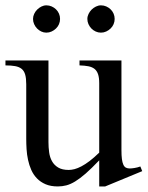

<svg xmlns="http://www.w3.org/2000/svg" viewBox="-20 -669 541 704"><path d="M365.7 14.6H343.8V-81.1Q315.4 -51.3 294.2 -32.7Q272.9 -14.2 255.6 -3.7Q238.3 6.8 223.1 10.7Q208 14.6 191.9 14.6Q166 14.6 147.2 6.6Q128.4 -1.5 115.5 -14.9Q102.5 -28.3 94.7 -45.9Q86.9 -63.5 82.8 -82.8Q78.6 -102.1 77.4 -122.1Q76.2 -142.1 76.2 -159.7V-359.9Q76.2 -381.8 72.3 -395.5Q68.4 -409.2 59.3 -416.5Q50.3 -423.8 35.6 -426.5Q21 -429.2 0 -429.2V-447.3H157.7V-147.9Q157.7 -128.9 160.2 -110.6Q162.6 -92.3 170.7 -77.9Q178.7 -63.5 193.4 -54.7Q208 -45.9 231.9 -45.9Q241.7 -45.9 253.2 -48.8Q264.6 -51.8 278.6 -59.1Q292.5 -66.4 308.6 -78.6Q324.7 -90.8 343.8 -109.4V-363.8Q343.8 -384.3 339.6 -396.7Q335.4 -409.2 326.7 -416.3Q317.9 -423.3 304.2 -426Q290.5 -428.7 271.5 -429.2V-447.3H425.3V-118.7Q425.3 -98.6 427 -85.7Q428.7 -72.8 432.4 -64.9Q436 -57.1 441.9 -54.2Q447.8 -51.3 455.6 -51.3Q462.4 -51.3 473.1 -53Q483.9 -54.7 494.6 -58.6L501.5 -41.5ZM200.2 -599.6Q200.2 -589.4 196.3 -580.3Q192.4 -571.3 185.3 -564.5Q178.2 -557.6 169.2 -553.5Q160.2 -549.3 149.9 -549.3Q140.1 -549.3 131.3 -553.5Q122.6 -557.6 115.7 -564.7Q108.9 -571.8 105 -580.8Q101.1 -589.8 101.1 -599.6Q101.1 -608.9 105.2 -617.9Q109.4 -627 116.2 -633.8Q123 -640.6 131.8 -645Q140.6 -649.4 149.9 -649.4Q160.2 -649.4 169.2 -645.5Q178.2 -641.6 185.3 -634.8Q192.4 -627.9 196.3 -618.9Q200.2 -609.9 200.2 -599.6ZM400.4 -599.6Q400.4 -589.4 396.5 -580.3Q392.6 -571.3 385.5 -564.5Q378.4 -557.6 369.4 -553.5Q360.4 -549.3 350.1 -549.3Q339.8 -549.3 330.8 -553.5Q321.8 -557.6 314.9 -564.7Q308.1 -571.8 304.2 -580.8Q300.3 -589.8 300.3 -599.6Q300.3 -608.9 304.7 -617.9Q309.1 -627 315.9 -633.8Q322.8 -640.6 331.8 -645Q340.8 -649.4 350.1 -649.4Q360.4 -649.4 369.4 -645.5Q378.4 -641.6 385.5 -634.8Q392.6 -627.9 396.5 -618.9Q400.4 -609.9 400.4 -599.6Z"/></svg>

Font: Doulos SIL Phon
Style: Regular
Weight: 400
Designer: Walt Agee, Victor Gaultney, Peter Martin, Debbi Hosken, Becca Hirsbrunner
Foundry: SIL International
Version: Version 5.000